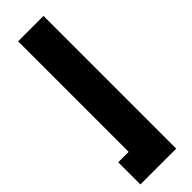

<svg xmlns="http://www.w3.org/2000/svg" viewBox="-254 -508 716 716"><g transform="rotate(-45 104.5 -150.0)"><path d="M-12 200V83H43V-500H177V200Z"/></g></svg>

Font: TASA Orbiter Display
Style: Bold
Weight: 700
Designer: Weizhong Zhang
Version: Version 1.000;Glyphs 3.1.2 (3151)